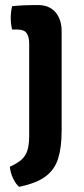

<svg xmlns="http://www.w3.org/2000/svg" viewBox="-20 -520 332 760"><path d="M224 -3Q224 63 210.2 107.2Q196.5 151.5 160.2 178.5Q124 205.5 55.5 219.5Q42 208 31.5 185.5Q21 163 19 140Q47.5 127 64.2 112.8Q81 98.5 88.2 76Q95.5 53.5 95.5 17V-348Q95.5 -374 85.5 -388.5Q75.5 -403 50 -403H28Q22.5 -425 22.5 -448Q22.5 -459.5 23.8 -471.5Q25 -483.5 28 -495.5Q51.5 -498 75.2 -499Q99 -500 113 -500H130.5Q174.5 -500 199.2 -472Q224 -444 224 -395.5Z"/></svg>

Font: Signika SemiBold
Style: Regular
Weight: 600
Designer: Anna Giedry
Foundry: Anna Giedry
Version: Version 2.001